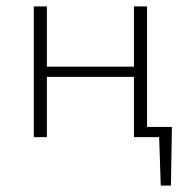

<svg xmlns="http://www.w3.org/2000/svg" viewBox="-20 -430 587 602"><path d="M516 152H484L479 0H400V-189H127V0H86V-410H127V-221H400V-410H441V-32H519Z"/></svg>

Font: Ysabeau Infant Light
Style: Regular
Weight: 300
Designer: Christian Thalmann (Catharsis Fonts)
Version: Version 0.003